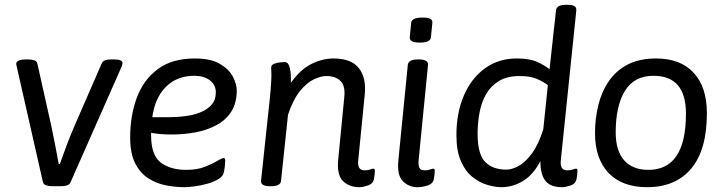

<svg xmlns="http://www.w3.org/2000/svg" viewBox="-20 -772 3010 798"><path d="M197 2Q182 2 171 -2Q160 -6 158 -17L48 -502Q42 -525 91 -525H96Q111 -525 122 -521.5Q133 -518 135 -509L194 -245Q202 -207 209.5 -168Q217 -129 224 -91H229Q242 -128 257 -168Q272 -208 288 -245L403 -509Q410 -525 440 -525H454Q489 -525 489 -510Q489 -503 485 -494L273 -14Q269 -5 258 -1.5Q247 2 232 2Z M790 -529Q856 -529 894 -506.5Q932 -484 948 -453Q964 -422 964 -396Q964 -344 941.5 -308.5Q919 -273 880 -252Q841 -231 793 -222Q745 -213 694 -213Q666 -213 645 -215Q624 -217 608 -220V-210Q608 -127 648 -96.5Q688 -66 754 -66Q799 -66 831 -78.5Q863 -91 882.5 -103Q902 -115 909 -115Q912 -115 914 -113.5Q916 -112 916 -103Q916 -101 915 -87.5Q914 -74 911 -58Q908 -40 888.5 -28Q869 -16 842 -8.5Q815 -1 789 2.5Q763 6 747 6Q710 6 670.5 -1.5Q631 -9 597 -30.5Q563 -52 542 -93Q521 -134 521 -201Q521 -291 548.5 -365.5Q576 -440 635.5 -484.5Q695 -529 790 -529ZM787 -457Q716 -457 670 -411.5Q624 -366 613 -285H684Q693 -285 715 -286Q737 -287 764.5 -291.5Q792 -296 817.5 -307Q843 -318 860 -337.5Q877 -357 877 -388Q877 -419 852.5 -438Q828 -457 787 -457Z M1474 6Q1431 6 1405 -20Q1379 -46 1386 -112L1411 -369Q1416 -415 1395 -435.5Q1374 -456 1336 -456Q1314 -456 1285 -442.5Q1256 -429 1227.5 -394.5Q1199 -360 1177 -295L1148 -20Q1146 2 1106 2H1102Q1063 2 1065 -21L1097 -321Q1102 -363 1105 -402Q1108 -441 1108 -457Q1108 -475 1107.5 -481Q1107 -487 1107 -491Q1107 -502 1119.5 -507Q1132 -512 1146 -513Q1160 -514 1163 -514Q1178 -514 1183.5 -493.5Q1189 -473 1189 -447Q1189 -438 1189 -428Q1229 -484 1275 -506.5Q1321 -529 1366 -529Q1439 -529 1471 -489.5Q1503 -450 1496 -379L1469 -107Q1464 -64 1495 -64Q1509 -64 1518.5 -67.5Q1528 -71 1532 -71Q1538 -71 1538 -63Q1538 -62 1537.5 -53Q1537 -44 1534 -27Q1530 -8 1509 -1Q1488 6 1474 6Z M1725 -595Q1701 -595 1691.5 -601Q1682 -607 1683 -617L1689 -677Q1691 -699 1736 -699Q1760 -699 1769 -693.5Q1778 -688 1777 -677L1771 -617Q1769 -595 1725 -595ZM1715 6Q1679 6 1654 -19.5Q1629 -45 1636 -109L1675 -503Q1678 -525 1717 -525H1721Q1760 -525 1759 -503L1720 -107Q1718 -84 1723.5 -74Q1729 -64 1744 -64Q1758 -64 1767.5 -67.5Q1777 -71 1781 -71Q1787 -71 1787 -63Q1787 -62 1786.5 -53Q1786 -44 1783 -27Q1779 -8 1757 -1Q1735 6 1715 6Z M2065 6Q2038 6 2005.5 -3.5Q1973 -13 1943.5 -36.5Q1914 -60 1895.5 -102.5Q1877 -145 1877 -210Q1877 -303 1908 -375Q1939 -447 1995.5 -488Q2052 -529 2128 -529Q2181 -529 2213 -514.5Q2245 -500 2264 -484L2291 -730Q2294 -752 2333 -752H2337Q2360 -752 2368.5 -746Q2377 -740 2375 -726L2311 -107Q2306 -64 2337 -64Q2351 -64 2360.5 -67.5Q2370 -71 2374 -71Q2380 -71 2380 -63Q2380 -62 2379.5 -53Q2379 -44 2376 -27Q2372 -8 2351 -1Q2330 6 2316 6Q2267 6 2246.5 -21Q2226 -48 2226 -102Q2195 -44 2152.5 -19Q2110 6 2065 6ZM2084 -67Q2107 -67 2134.5 -81.5Q2162 -96 2189.5 -132.5Q2217 -169 2238 -234L2257 -418Q2242 -430 2214 -443Q2186 -456 2140 -456Q2088 -456 2054 -435.5Q2020 -415 2000.5 -381Q1981 -347 1973 -304Q1965 -261 1965 -216Q1965 -131 1996.5 -99Q2028 -67 2084 -67Z M2670 6Q2566 6 2509.5 -53Q2453 -112 2453 -219Q2453 -280 2467 -336Q2481 -392 2511 -435.5Q2541 -479 2589.5 -504Q2638 -529 2707 -529Q2808 -529 2863 -469.5Q2918 -410 2918 -302Q2918 -149 2853 -71.5Q2788 6 2670 6ZM2675 -66Q2831 -66 2831 -300Q2831 -457 2696 -457Q2616 -457 2577.5 -394.5Q2539 -332 2539 -222Q2539 -146 2574 -106Q2609 -66 2675 -66Z"/></svg>

Font: Asap
Style: Italic
Weight: 400
Italic angle: -6°
Designer: Pablo Cosgaya
Foundry: Omnibus-Type
Version: Version 3.001; ttfautohint (v1.8.3)